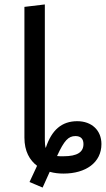

<svg xmlns="http://www.w3.org/2000/svg" viewBox="-20 -770 477 865"><path d="M90 -739V-150C90 -88 114 -48 147 -23L113 50L172 75L204 4C225 10 246 12 266 12C367 12 437 -38 437 -121C437 -183 393 -224 328 -224C258 -224 213 -184 187 -106L186 -103C183 -113 182 -125 182 -140V-750ZM320 -157C344 -157 356 -144 356 -121C356 -85 329 -66 266 -66C255 -66 245 -66 237 -67C269 -137 288 -157 320 -157Z"/></svg>

Font: FiraGO Unicode
Style: Regular
Weight: 400
Designer: bBox Type
Foundry: bBox Type GmbH
Version: Version 1.001;PS 001.001;hotconv 1.0.88;makeotf.lib2.5.64775